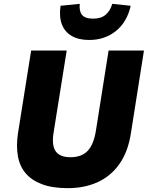

<svg xmlns="http://www.w3.org/2000/svg" viewBox="-20 -968 769 999"><path d="M333 11Q253 11 198.5 -9.5Q144 -30 113 -67Q82 -104 73 -156.5Q64 -209 73 -271L142 -705H327L259 -279Q248 -211 270 -180.5Q292 -150 346 -150Q406 -150 437 -184Q468 -218 479 -288L545 -705H729L661 -274Q646 -177 600.5 -113.5Q555 -50 486.5 -19.5Q418 11 333 11ZM444 -760Q389 -760 353 -781Q317 -802 302 -841Q287 -880 295 -938L395 -948Q391 -911 406.5 -891Q422 -871 464 -871Q506 -871 530 -891.5Q554 -912 564 -948L660 -938Q641 -853 583 -806.5Q525 -760 444 -760Z"/></svg>

Font: Nunito Sans 7pt SemiCondensed Black
Style: Italic
Weight: 900
Width: 4
Italic angle: -9°
Designer: Vernon Adams
Foundry: Vernon Adams
Version: Version 3.101;gftools[0.9.27]